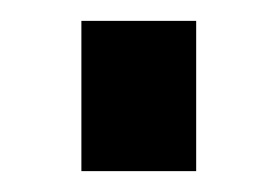

<svg xmlns="http://www.w3.org/2000/svg" viewBox="-20 -164 265 184"><path d="M168 -144H58V0H168Z"/></svg>

Font: RT Raleway Bold
Style: Regular
Weight: 400
Designer: Matt McInerney, Pablo Impallari, Rodrigo Fuenzalida — Edited by Milan Moffatt in April 2016
Foundry: Matt McInerney, Pablo Impallari, Rodrigo Fuenzalida — Edited by Milan Moffatt in April 2016
Version: Version 3.001